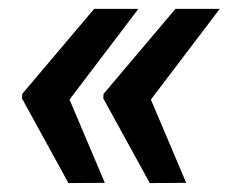

<svg xmlns="http://www.w3.org/2000/svg" viewBox="-20 -471 529 430"><path d="M317.9 -248 397 -61.5 315.4 -61 211.4 -250.5 211.9 -260.7 373 -451.2H472.2ZM135.7 -248 214.8 -61.5 133.3 -61 29.3 -250.5 29.8 -260.7 190.9 -451.2H290Z"/></svg>

Font: TypoPRO Roboto
Style: Bold Italic
Weight: 700
Italic angle: -12°
Designer: Google
Version: Version 2.136; 2016